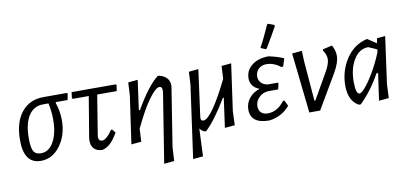

<svg xmlns="http://www.w3.org/2000/svg" viewBox="-79 -974 3056 1434"><g transform="rotate(-10 1449.0 -257.0)"><path d="M162 8Q34 8 34 -171Q34 -305 95 -381.5Q156 -458 263 -458H442L445 -452L436 -405H347L345 -399Q368 -332 368 -265Q368 -151 309 -71.5Q250 8 162 8ZM172 -48Q233 -48 269 -112.5Q305 -177 305 -281Q305 -341 291 -405H250Q179 -405 140 -344.5Q101 -284 101 -172Q101 -102 116.5 -75Q132 -48 172 -48Z M629 7Q589 7 566.5 -15Q544 -37 544 -77L546 -101L597 -407H476L470 -413L476 -458H810L816 -452L809 -407H661L613 -111L611 -95Q611 -62 638 -62Q671 -62 717 -130H726L747 -103Q715 -50 689 -26Q663 -2 629 7Z M978 -463 947 -238H956Q1050 -403 1130 -465H1141Q1176 -457 1197.5 -434.5Q1219 -412 1218 -378L1217 -365L1147 77L1141 182L1064 189L1148 -338L1149 -351Q1149 -382 1128 -382Q1099 -382 1046 -309Q993 -236 929 -101L924 -3L848 4L900 -359L905 -456Z M1390 -108Q1386 -78 1410 -78Q1439 -78 1490 -150Q1541 -222 1608 -359L1613 -456L1687 -463L1637 -109L1633 -3L1557 4L1588 -220H1581Q1491 -68 1415 4H1404Q1381 -6 1368 -25L1359 185L1283 192L1360 -359L1365 -456L1438 -463Z M2002 -703 2010 -706 2055 -689 2056 -679Q2018 -610 1967 -525L1959 -522L1922 -538Q1958 -603 2002 -703ZM1894 7Q1753 7 1753 -100Q1753 -148 1783 -185.5Q1813 -223 1863 -238Q1795 -265 1795 -329Q1795 -390 1844 -428Q1893 -466 1971 -466Q2037 -452 2084 -431L2065 -372L2053 -370Q1999 -411 1945 -411Q1909 -411 1885 -389Q1861 -367 1861 -331Q1861 -303 1879 -284Q1897 -265 1929 -260H2006L2009 -254L1999 -210H1928Q1886 -210 1855 -181Q1824 -152 1824 -113Q1824 -81 1842.5 -64Q1861 -47 1892 -47Q1966 -47 2020 -120H2030L2051 -77Q1989 -4 1894 7Z M2451 -463Q2474 -423 2474 -383Q2474 -330 2430 -255L2280 0H2198L2148 -456L2223 -463L2226 -383L2251 -80H2258L2370 -276Q2403 -333 2403 -370Q2403 -402 2379 -437L2381 -447Z M2572 7Q2497 -35 2497 -150Q2497 -259 2555 -349.5Q2613 -440 2714 -465H2719L2786 -421L2792 -458L2855 -464L2806 -109L2801 -3L2726 4L2755 -201H2743Q2674 -77 2587 7ZM2564 -167Q2564 -74 2593 -74Q2606 -74 2635 -106.5Q2664 -139 2704 -206Q2744 -273 2777 -354L2780 -376L2716 -404Q2648 -404 2606 -336Q2564 -268 2564 -167Z"/></g></svg>

Font: Alegreya Sans
Style: Italic
Weight: 400
Italic angle: -7°
Designer: Juan Pablo del Peral
Foundry: Huerta Tipografica
Version: Version 2.007